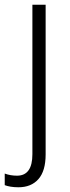

<svg xmlns="http://www.w3.org/2000/svg" viewBox="-56 -552 294 812"><path d="M22 240Q4 240 -11 237.5Q-26 235 -36 231V182Q-12 191 16 191Q81 191 81 100V-532H137V101Q137 171 106.5 205.5Q76 240 22 240Z"/></svg>

Font: Noto Sans Kannada SemiCondensed Light
Style: Regular
Weight: 300
Width: 4
Designer: Jelle Bosma - Monotype Design Team
Foundry: Monotype Imaging Inc.
Version: Version 2.005; ttfautohint (v1.8.4.7-5d5b)